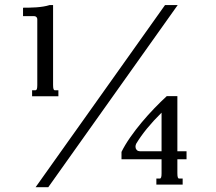

<svg xmlns="http://www.w3.org/2000/svg" viewBox="-20 -747 875 777"><path d="M124 10.7 647.9 -726.6H699.2L175.3 10.7ZM633.8 -134.8V-291Q601.1 -258.8 575.4 -227.5Q549.8 -196.3 531.2 -165.5Q528.3 -159.7 528.3 -152.8Q528.3 -146 533 -140.4Q537.6 -134.8 548.8 -134.8ZM633.8 -102.5H471.7V-132.3Q485.4 -160.2 506.8 -190.9Q528.3 -221.7 553.2 -251.5Q578.1 -281.2 604.5 -308.6Q630.9 -335.9 654.8 -357.9H697.8V-134.8H734.9V-102.5H697.8V-46.4Q697.8 -34.2 699.5 -29.3Q701.2 -24.4 705.1 -24.4H719.2V0H612.8V-24.4H626.5Q630.4 -24.4 632.1 -29.3Q633.8 -34.2 633.8 -45.4ZM194.8 -726.6V-403.8Q194.8 -391.6 196.5 -386.7Q198.2 -381.8 202.1 -381.8H216.3V-357.4H109.9V-381.8H123.5Q127.4 -381.8 129.2 -386.7Q130.9 -391.6 130.9 -402.8V-669.4Q130.9 -674.3 127.4 -678Q124 -681.6 118.7 -681.6H73.2V-715.8Q85 -715.8 98.9 -716.1Q112.8 -716.3 127 -717.3Q141.1 -718.3 155 -720.5Q168.9 -722.7 181.2 -726.6Z"/></svg>

Font: Arian AMU Serif
Style: Regular
Weight: 400
Designer: Ruben Hakobyan (Tarumian)
Foundry: Ruben Hakobyan (Tarumian)
Version: Version 1.002